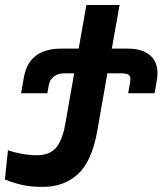

<svg xmlns="http://www.w3.org/2000/svg" viewBox="-36 -745 656 770"><path d="M-16.5 -25 -4 -142Q21.5 -133.5 52.8 -128Q84 -122.5 112 -122.5Q163 -122.5 188.5 -152.2Q214 -182 225.5 -246.5L261.5 -451H223Q197.5 -451 180.8 -438.8Q164 -426.5 159.5 -403L154 -371H48.5L59.5 -433.5Q70 -493 107.8 -521.5Q145.5 -550 210 -550H279.5L310.5 -725H443.5L412.5 -550H476.5Q533 -550 564.2 -524.5Q595.5 -499 595.5 -452Q595.5 -436 593 -423.5L584 -371H478L485.5 -413.5Q487 -422 487 -427.5Q487 -441.5 478 -446.2Q469 -451 447 -451H394.5L354 -219Q332.5 -98.5 276.8 -47Q221 4.5 135.5 4.5Q87 4.5 52.2 -3.5Q17.5 -11.5 -16.5 -25Z"/></svg>

Font: JuliaMono ExtraBold
Style: Italic
Weight: 800
Italic angle: -9°
Monospace: yes
Designer: cormullion
Foundry: corm
Version: Version 0.057; ttfautohint (v1.8.4)